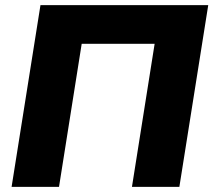

<svg xmlns="http://www.w3.org/2000/svg" viewBox="-20 -725 828 745"><path d="M25 0 137 -705H788L676 0H492L580 -555H297L209 0Z"/></svg>

Font: Nunito Sans 12pt Black
Style: Italic
Weight: 900
Italic angle: -9°
Designer: Vernon Adams
Foundry: Vernon Adams
Version: Version 3.101;gftools[0.9.27]